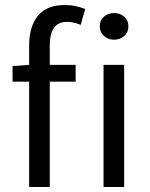

<svg xmlns="http://www.w3.org/2000/svg" viewBox="-20 -744 596 764"><path d="M96 0V-419H30V-481L96 -486V-563Q96 -638 130.5 -681Q165 -724 238 -724Q261 -724 281.5 -719.5Q302 -715 319 -708L301 -645Q274 -657 246 -657Q178 -657 178 -563V-486H281V-419H178V0ZM392 0V-486H474V0ZM434 -586Q410 -586 393.5 -601Q377 -616 377 -639Q377 -663 393.5 -677.5Q410 -692 434 -692Q458 -692 474.5 -677.5Q491 -663 491 -639Q491 -616 474.5 -601Q458 -586 434 -586Z"/></svg>

Font: Giro Regular
Style: Regular
Weight: 400
Designer: Paul D. Hunt
Foundry: Adobe Systems Incorporated
Version: Version 1.000;PS 1.0;hotconv 1.0.88;makeotf.lib2.5.647800